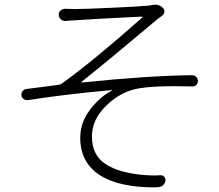

<svg xmlns="http://www.w3.org/2000/svg" viewBox="-20 -770 935 819"><path d="M259.8 -680.7Q249 -679.7 240.2 -687Q231.4 -694.3 230.5 -706.1Q229.5 -716.8 237.8 -724.6Q246.1 -732.4 256.8 -732.4Q276.4 -731.4 299.8 -731.4Q336.9 -731.4 456.1 -736.8Q575.2 -742.2 613.3 -746.1Q623 -747.1 632.8 -749Q637.7 -750 642.6 -750Q662.1 -750 675.8 -735.4Q682.6 -728.5 681.2 -718.8Q679.7 -709 671.9 -703.1Q662.1 -696.3 654.3 -690.4Q433.6 -504.9 329.1 -421.9Q327.1 -420.9 328.1 -419.4Q329.1 -418 330.1 -418Q610.4 -447.3 799.8 -449.2Q809.6 -449.2 816.9 -441.9Q824.2 -434.6 824.2 -424.3Q824.2 -414.1 816.9 -407.2Q809.6 -400.4 799.8 -401.4Q756.8 -402.3 719.7 -402.3Q629.9 -402.3 576.2 -393.6Q498 -381.8 435.1 -321.3Q372.1 -260.7 372.1 -188.5Q372.1 -148.4 386.7 -118.7Q401.4 -88.9 428.7 -71.3Q456.1 -53.7 485.8 -43.9Q515.6 -34.2 552.7 -28.3Q599.6 -21.5 641.6 -21.5Q653.3 -21.5 665 -22.5Q674.8 -22.5 681.2 -15.1Q687.5 -7.8 685.5 2Q683.6 13.7 674.3 21Q665 28.3 653.3 28.3Q646.5 29.3 639.6 29.3Q487.3 29.3 406.2 -22.5Q322.3 -77.1 322.3 -181.6Q322.3 -247.1 363.8 -301.8Q405.3 -356.4 456.1 -382.8Q457 -382.8 457 -384.3Q457 -385.7 456.1 -385.7Q260.7 -368.2 98.6 -342.8Q88.9 -341.8 80.1 -347.7Q71.3 -354.5 71.3 -366.2Q71.3 -375 77.1 -381.8Q83 -389.6 93.8 -390.6Q119.1 -393.6 167.5 -399.9Q215.8 -406.2 229.5 -408.2Q237.3 -409.2 243.2 -413.1Q374 -506.8 586.9 -695.3Q587.9 -696.3 587.4 -697.8Q586.9 -699.2 585 -699.2Q558.6 -698.2 440.9 -691.9Q323.2 -685.5 300.8 -683.6Q269.5 -681.6 259.8 -680.7Z"/></svg>

Font: Gen Jyuu Gothic P Light
Style: Regular
Weight: 200
Designer: [Source Han Sans]
Ryoko NISHIZUKA  (kana & ideographs); Paul D. Hunt (Latin, Greek & Cyrillic); Wenlong ZHANG  (bopomofo
Version: Version 1.002.20150607